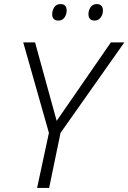

<svg xmlns="http://www.w3.org/2000/svg" viewBox="-20 -922 630 942"><path d="M162 0 220 -270 94 -714H152L258 -329L524 -714H590L277 -270L221 0ZM445 -821Q414 -821 414 -853Q414 -870 424 -886Q434 -902 455 -902Q470 -902 477.5 -893.5Q485 -885 485 -871Q485 -850 473.5 -835.5Q462 -821 445 -821ZM267 -821Q236 -821 236 -853Q236 -870 246 -886Q256 -902 277 -902Q293 -902 300 -893.5Q307 -885 307 -871Q307 -850 296 -835.5Q285 -821 267 -821Z"/></svg>

Font: Noto Sans Light
Style: Italic
Weight: 300
Italic angle: -12°
Designer: Monotype Design Team
Foundry: Monotype Imaging Inc.
Version: Version 2.013; ttfautohint (v1.8.4.7-5d5b)